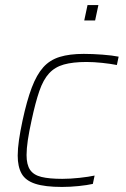

<svg xmlns="http://www.w3.org/2000/svg" viewBox="-20 -731 498 759"><path d="M225 8Q158 8 119.5 -4.5Q81 -17 65.5 -44.5Q50 -72 50 -116Q50 -143 55 -177.5Q60 -212 69 -254Q86 -333 105.5 -384.5Q125 -436 151 -465Q177 -494 216 -506Q255 -518 311 -518Q346 -518 385 -515Q424 -512 449 -507L442 -474Q417 -479 383.5 -482.5Q350 -486 322 -486Q268 -486 232.5 -476Q197 -466 174 -441Q151 -416 135.5 -371Q120 -326 105 -256Q95 -211 90 -177Q85 -143 85 -118Q85 -80 99 -59.5Q113 -39 144 -31.5Q175 -24 226 -24Q258 -24 294.5 -28Q331 -32 354 -37L347 -4Q325 1 291 4.5Q257 8 225 8ZM313 -650 326 -711H369L356 -650Z"/></svg>

Font: Saira Thin Thin
Style: Italic
Weight: 250
Italic angle: -12°
Version: Version 1.101